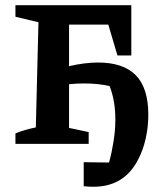

<svg xmlns="http://www.w3.org/2000/svg" viewBox="-20 -550 642 734"><path d="M39 0V-40Q73 -54 117 -63L127 -465L39 -486V-530H482V-338H429L394 -456H244V-297Q304 -311 355 -311Q451 -311 499 -262.5Q547 -214 547 -111Q547 -65 537 -20.5Q527 24 509 58Q456 164 337 164Q329 164 319 163.5Q309 163 300 162V70Q337 71 373 71Q385 71 397 71Q407 35 414 -9Q421 -53 421 -93Q421 -165 399 -221Q377 -226 353 -228.5Q329 -231 301 -231Q273 -231 244 -228V-61L319 -45V0Z"/></svg>

Font: Piazzolla SC SemiBold
Style: Regular
Weight: 600
Designer: Juan Pablo del Peral
Foundry: Huerta Tipografica
Version: Version 1.330